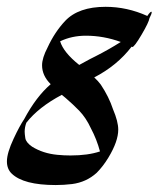

<svg xmlns="http://www.w3.org/2000/svg" viewBox="-20 -530 458 555"><path d="M183.6 -80.6Q234.4 -80.6 269 -92.3Q259.8 -127 242.7 -159.2Q229 -189 209 -210Q190.4 -229 169.9 -246.6Q164.1 -251 158.7 -255.9Q91.3 -220.2 56.2 -175.3Q51.3 -162.1 51.3 -149.4Q51.3 -143.1 53.2 -130.6Q55.2 -118.2 72.8 -106Q104.5 -86.4 145.5 -82.5Q165 -80.6 183.6 -80.6ZM209 -342.3Q248 -363.8 255.9 -367.2Q293.5 -386.2 329.1 -408.7Q279.3 -426.8 228.5 -426.8Q187.5 -426.8 153.8 -410.6Q163.6 -378.4 209 -342.3ZM141.1 4.9Q47.9 4.9 13.7 -28.3Q0 -41.5 0 -63.5Q0 -87.9 19.5 -129.4Q36.6 -166 49.8 -185.5Q84.5 -250.5 126.5 -286.6Q101.6 -311.5 101.6 -341.3Q101.6 -362.3 117.7 -393.1Q138.2 -437.5 168.5 -469.7Q207 -510.3 285.2 -510.3Q347.2 -510.3 405.8 -483.9Q414.1 -496.1 417.5 -496.1Q418.5 -496.1 418.5 -494.6Q418.5 -489.7 412.1 -477.5Q410.2 -465.3 389.2 -429.7Q368.2 -394 362.3 -394Q361.8 -395 360.4 -395Q318.4 -340.3 252.4 -306.2Q263.2 -296.4 271.5 -285.2Q294.9 -250 306.6 -214.4Q321.8 -178.7 321.8 -155.3Q321.8 -121.6 293.5 -74.7Q277.8 -48.8 259.3 -30.3Q229.5 -3.4 188.5 2Q164.6 4.9 141.1 4.9Z"/></svg>

Font: Terrible Cursive
Style: Regular
Weight: 400
Designer: GGBotNet
Foundry: GGBotNet
Version: 1.00